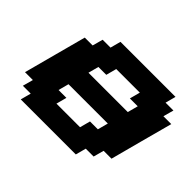

<svg xmlns="http://www.w3.org/2000/svg" viewBox="-129 -852 1079 1079"><g transform="rotate(45 410.5 -312.5)"><path d="M125 0H562.5L579.1 -62.5H641.6L658.7 -125H721.2Q737.8 -187.5 771 -312.5Q804.2 -437.5 821.3 -500H758.8L775.9 -562.5H713.4L730 -625H292.5L275.9 -562.5H213.4L196.3 -500H133.8Q117.2 -437.5 83.7 -312.5Q50.3 -187.5 33.7 -125H96.2L79.1 -62.5H141.6ZM471.2 -125H283.7L300.3 -187.5H237.8L254.4 -250H566.9L550.3 -187.5H487.8ZM600.6 -375H288.1L304.7 -437.5H367.2L383.8 -500H571.3L554.7 -437.5H617.2Z"/></g></svg>

Font: Faithful 32x
Style: SemiboldOblique
Weight: 400
Foundry: Faithful Resource Pack
Version: Version 1.0; January 27, 2023